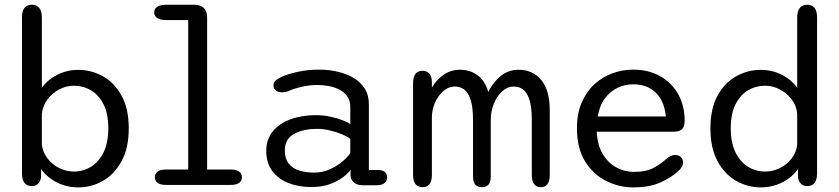

<svg xmlns="http://www.w3.org/2000/svg" viewBox="-20 -782 3548 812"><path d="M115 5Q73 5 73 -49.5V-708Q73 -762 115 -762Q135.5 -762 146.2 -748.2Q157 -734.5 157 -708V-411Q182 -445.5 222.8 -466Q263.5 -486.5 311.5 -486.5Q367 -486.5 415.5 -459.2Q464 -432 494.2 -377.2Q524.5 -322.5 524.5 -239Q524.5 -156 494.2 -100.5Q464 -45 415.5 -17.2Q367 10.5 311.5 10.5Q262 10.5 220.5 -10.5Q179 -31.5 154 -67L153.5 -30.5Q146 5 115 5ZM157 -170.5Q161 -137.5 181.2 -111.5Q201.5 -85.5 231 -71Q260.5 -56.5 292.5 -56.5Q331.5 -56.5 364.5 -76.5Q397.5 -96.5 417.8 -137.2Q438 -178 438 -239Q438 -301.5 417.8 -341.2Q397.5 -381 364.5 -400.2Q331.5 -419.5 292.5 -419.5Q260.5 -419.5 230.5 -403.8Q200.5 -388 180.5 -361.2Q160.5 -334.5 157 -300Z M681.5 0Q658.5 0 646.8 -8.5Q635 -17 635 -32Q635 -48 646.8 -56.5Q658.5 -65 681.5 -65H776V-697H682.5Q659 -697 645.5 -705.5Q632 -714 632 -729.5Q632 -745 645.5 -753.5Q659 -762 682.5 -762H802Q828 -762 842 -748.2Q856 -734.5 856 -708V-65H956.5Q979.5 -65 991.2 -56.5Q1003 -48 1003 -32Q1003 -17 991.2 -8.5Q979.5 0 956.5 0Z M1515 1.5Q1490.5 1.5 1476.5 -10.5Q1462.5 -22.5 1462.5 -41V-64Q1453.5 -50 1431 -32.8Q1408.5 -15.5 1374.8 -3.2Q1341 9 1297 9Q1242.5 9 1199.2 -8.2Q1156 -25.5 1131 -59.5Q1106 -93.5 1106 -144Q1106 -192.5 1133.2 -226Q1160.5 -259.5 1208 -277.2Q1255.5 -295 1316 -295Q1348 -295 1377.5 -288.5Q1407 -282 1429.5 -273.2Q1452 -264.5 1461.5 -257.5V-329Q1461.5 -356 1449 -374Q1436.5 -392 1416 -402.8Q1395.5 -413.5 1370.8 -418Q1346 -422.5 1321 -422.5Q1288.5 -422.5 1255.5 -414.8Q1222.5 -407 1200.5 -397Q1192.5 -394 1185.5 -392.8Q1178.5 -391.5 1173 -391.5Q1157 -391.5 1146.8 -399.2Q1136.5 -407 1136.5 -421Q1136.5 -434 1146.5 -442.2Q1156.5 -450.5 1171 -457Q1197 -469 1239.2 -478.2Q1281.5 -487.5 1331.5 -487.5Q1369 -487.5 1406 -479.2Q1443 -471 1473.2 -453.8Q1503.5 -436.5 1521.8 -408.5Q1540 -380.5 1540 -341V-63H1578.5Q1597.5 -63 1607.2 -55Q1617 -47 1617 -31.5Q1617 -17 1606.2 -7.8Q1595.5 1.5 1571 1.5ZM1461.5 -194.5Q1451 -203.5 1427.8 -213.5Q1404.5 -223.5 1376.2 -230.2Q1348 -237 1322 -237Q1260.5 -237 1222.5 -215Q1184.5 -193 1184.5 -145.5Q1184.5 -111.5 1200.5 -90.8Q1216.5 -70 1244.8 -61Q1273 -52 1308.5 -52Q1345 -52 1376.2 -66.5Q1407.5 -81 1430 -100.5Q1452.5 -120 1461.5 -135Z M2018 9.5Q2000 9.5 1990.2 -1Q1980.5 -11.5 1980.5 -37.5V-274Q1980.5 -325 1971.5 -356.2Q1962.5 -387.5 1945.2 -401.8Q1928 -416 1903 -416Q1876.5 -416 1854.5 -396.5Q1832.5 -377 1819.5 -347Q1806.5 -317 1806.5 -285V-42.5Q1806.5 9.5 1767 9.5Q1727 9.5 1727 -42.5V-430Q1727 -482.5 1767 -482.5Q1785.5 -482.5 1796 -470.2Q1806.5 -458 1806.5 -433.5V-412Q1826 -444.5 1856.2 -465.8Q1886.5 -487 1925 -487Q1968.5 -487 2000 -463.5Q2031.5 -440 2045 -393Q2064 -432.5 2096.8 -459.8Q2129.5 -487 2173.5 -487Q2232.5 -487 2268.8 -443.8Q2305 -400.5 2305 -315V-42.5Q2305 9.5 2267.5 9.5Q2229 9.5 2229 -42.5V-274Q2229 -325 2220.2 -356.2Q2211.5 -387.5 2194.5 -401.8Q2177.5 -416 2152 -416Q2126 -416 2103.8 -395.8Q2081.5 -375.5 2068.5 -343.2Q2055.5 -311 2055.5 -275.5V-37.5Q2055.5 -11.5 2045.8 -1Q2036 9.5 2018 9.5Z M2657.5 10.5Q2597.5 10.5 2543 -17Q2488.5 -44.5 2454.2 -100Q2420 -155.5 2420 -239Q2420 -302.5 2440.5 -349.2Q2461 -396 2495 -426.8Q2529 -457.5 2571.2 -472.5Q2613.5 -487.5 2657.5 -487.5Q2723 -487.5 2772 -459.8Q2821 -432 2848.2 -383.5Q2875.5 -335 2875.5 -271.5Q2875.5 -247 2864.8 -236Q2854 -225 2829.5 -225H2503.5Q2506.5 -168.5 2529 -130.8Q2551.5 -93 2586.5 -74Q2621.5 -55 2661 -55Q2713.5 -55 2745 -72.5Q2776.5 -90 2796.5 -108.5Q2805.5 -116.5 2815 -121.5Q2824.5 -126.5 2836 -126.5Q2850.5 -126.5 2859.5 -117.8Q2868.5 -109 2868.5 -94.5Q2868.5 -83.5 2862.2 -74Q2856 -64.5 2845 -55.5Q2818.5 -31 2772.5 -10.2Q2726.5 10.5 2657.5 10.5ZM2508 -289.5H2796Q2790 -354 2753.8 -389.8Q2717.5 -425.5 2656.5 -425.5Q2624 -425.5 2593 -411.2Q2562 -397 2539 -367Q2516 -337 2508 -289.5Z M3393.5 5Q3362.5 5 3355 -30.5L3354.5 -67Q3329.5 -31.5 3288 -10.5Q3246.5 10.5 3197 10.5Q3142 10.5 3093.2 -17.2Q3044.5 -45 3014.5 -100.5Q2984.5 -156 2984.5 -239Q2984.5 -322.5 3014.5 -377.2Q3044.5 -432 3093.2 -459.2Q3142 -486.5 3197 -486.5Q3245.5 -486.5 3286 -466Q3326.5 -445.5 3351.5 -411V-708Q3351.5 -734.5 3362.2 -748.2Q3373 -762 3393.5 -762Q3435.5 -762 3435.5 -708V-49.5Q3435.5 5 3393.5 5ZM3351.5 -170.5V-300Q3349 -334.5 3328.5 -361.2Q3308 -388 3278.2 -403.8Q3248.5 -419.5 3216 -419.5Q3177 -419.5 3144 -400.2Q3111 -381 3090.8 -341.2Q3070.5 -301.5 3070.5 -239Q3070.5 -178 3090.8 -137.2Q3111 -96.5 3144 -76.5Q3177 -56.5 3216 -56.5Q3248 -56.5 3277.8 -71Q3307.5 -85.5 3327.8 -111.5Q3348 -137.5 3351.5 -170.5Z"/></svg>

Font: Sono
Style: Regular
Weight: 400
Designer: Tyler Finck
Foundry: Tyler Finck
Version: Version 2.112